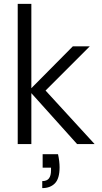

<svg xmlns="http://www.w3.org/2000/svg" viewBox="-20 -740 525 986"><path d="M376 0 129 -275 354 -502H441L191 -252L192 -299L466 0ZM71 0V-720H141V0ZM197 226V190Q221 190 231.5 176Q242 162 242 135V121H199V52H278Q282 70 284 87.5Q286 105 286 119Q286 177 262 201.5Q238 226 197 226Z"/></svg>

Font: DM Sans 16pt Light
Style: Regular
Weight: 300
Version: Version 4.004;gftools[0.9.30]